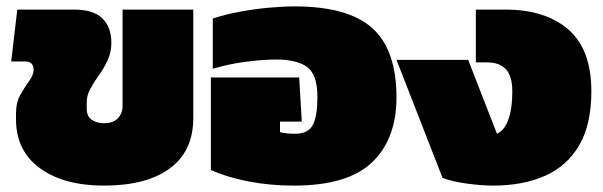

<svg xmlns="http://www.w3.org/2000/svg" viewBox="-20 -570 1883 600"><path d="M305 10Q179 10 104.5 -44.5Q30 -99 30 -197V-215Q30 -250 44 -274.5Q58 -299 71.5 -317.5Q85 -336 85 -352Q85 -378 58 -378H15L34 -540H212Q272 -540 300 -512.5Q328 -485 328 -436Q328 -407 316.5 -382Q305 -357 289.5 -335.5Q274 -314 262.5 -293Q251 -272 251 -250V-231Q251 -206 267 -195.5Q283 -185 305 -185Q334 -185 348.5 -200.5Q363 -216 363 -238V-540H584V-201Q584 -98 511 -44Q438 10 305 10Z M898 10Q822 10 754 -3.5Q686 -17 639 -39V-328H915L923 -190H855V-157Q866 -154 878 -153Q890 -152 902 -152Q944 -152 958 -180.5Q972 -209 972 -266Q972 -337 940 -360.5Q908 -384 843 -384Q803 -384 748.5 -377Q694 -370 645 -355V-512Q684 -525 730 -533.5Q776 -542 821 -546Q866 -550 901 -550Q1068 -550 1143.5 -482Q1219 -414 1219 -266Q1219 -136 1143 -63Q1067 10 898 10Z M1521 10Q1487 10 1441 4Q1395 -2 1363 -14L1219 -383H1443L1533 -152Q1557 -163 1569 -197.5Q1581 -232 1581 -284Q1581 -332 1561 -353.5Q1541 -375 1503 -375H1467V-540H1559Q1685 -540 1756.5 -477.5Q1828 -415 1828 -285Q1828 -181 1790 -116Q1752 -51 1683 -20.5Q1614 10 1521 10Z"/></svg>

Font: Kanit Black
Style: Regular
Weight: 900
Designer: Katatrad Team
Foundry: CadsonDemak
Version: Version 2.000; ttfautohint (v1.8.3)